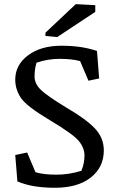

<svg xmlns="http://www.w3.org/2000/svg" viewBox="-20 -891 561 922"><path d="M478.5 -168.5Q478.5 -87.9 416 -38.6Q353.5 10.7 243.2 10.7Q133.3 10.7 63.5 -20L53.2 -146.5L110.4 -158.7L150.4 -64Q189.9 -52.2 250.5 -52.2Q311 -52.2 371.1 -70.8Q385.7 -107.4 385.7 -144.5Q385.7 -181.6 356.9 -215.8Q328.1 -249 218.3 -314.5Q108.4 -379.9 81.1 -419.9Q53.7 -460 53.2 -507.3Q52.7 -578.6 114.3 -625Q175.8 -671.4 274.9 -671.4Q374 -671.4 445.8 -646L456.1 -514.2L404.8 -503.4L364.7 -597.7Q324.7 -608.4 266.6 -608.4Q208.5 -608.4 155.3 -589.8Q146 -559.1 146 -524.4Q145.5 -490.2 174.8 -460.9Q204.1 -431.6 302.2 -372.1Q394.5 -318.4 436.5 -273.4Q478.5 -228.5 478.5 -168.5ZM198.2 -733.9 343.8 -871.1 437.5 -866.2V-834L254.4 -712.9L198.2 -718.3Z"/></svg>

Font: NoticiaText-Regular
Style: Regular
Weight: 400
Designer: JM Sole
Foundry: JM Sole
Version: Version 1.003